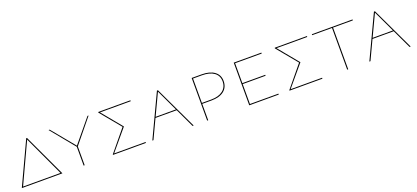

<svg xmlns="http://www.w3.org/2000/svg" viewBox="24 -1198 4208 1938"><g transform="rotate(-20 2128.5 -229.0)"><path d="M476 0H40L254 -458H262ZM459 -10 258 -442 57 -10Z M715 -202V0H704V-202L494 -458H506L709 -212L912 -458H924Z M1373 -448H1043L1221 -232L1035 -10H1373V0H1020L1019 -5L1207 -233L1026 -452L1028 -458H1373Z M1778 -204H1550L1454 0H1442L1658 -458H1669L1886 0H1874ZM1773 -214 1664 -445 1555 -214Z M2324 -320Q2324 -252 2276 -214Q2228 -176 2142 -176H2042V0H2031V-458H2137Q2225 -458 2274.5 -421.5Q2324 -385 2324 -320ZM2313 -320Q2313 -381 2266.5 -414.5Q2220 -448 2137 -448H2042V-186H2142Q2222 -186 2267.5 -221.5Q2313 -257 2313 -320Z M2800 -10V0H2483V-458H2780V-448H2494V-234H2740V-224H2494V-10Z M3269 -448H2939L3117 -232L2931 -10H3269V0H2916L2915 -5L3103 -233L2922 -452L2924 -458H3269Z M3759 -448H3546V0H3535V-448H3322V-458H3759Z M4109 -204H3881L3785 0H3773L3989 -458H4000L4217 0H4205ZM4104 -214 3995 -445 3886 -214Z"/></g></svg>

Font: Ysabeau SC Hairline
Style: Regular
Weight: 100
Designer: Christian Thalmann (Catharsis Fonts)
Version: Version 0.003